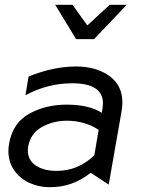

<svg xmlns="http://www.w3.org/2000/svg" viewBox="-20 -769 588 800"><path d="M216 -57Q163 -57 129.5 -79Q96 -101 96 -143Q96 -149 98 -161Q108 -214 155 -240Q202 -266 258 -266Q333 -266 391 -228L373 -122Q306 -57 216 -57ZM490 -342Q490 -414 435 -453Q380 -492 297 -492Q202 -492 99 -450L86 -372Q178 -422 281 -422Q409 -422 409 -338Q409 -332 407 -318L404 -299Q351 -333 258 -333Q170 -333 101.5 -295Q33 -257 18 -171Q15 -155 15 -140Q15 -94 39 -59.5Q63 -25 102.5 -7Q142 11 186 11Q236 11 277 -3.5Q318 -18 358 -49L433 0L487 -308Q490 -326 490 -342ZM437 -749 344 -663 282 -749H210L297 -606H372L508 -749Z"/></svg>

Font: Geom Light
Style: Italic
Weight: 300
Italic angle: -10°
Version: Version 1.102